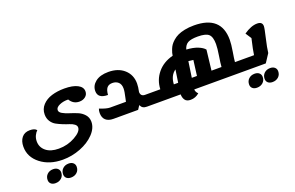

<svg xmlns="http://www.w3.org/2000/svg" viewBox="-149 -1425 4040 2630"><g transform="rotate(-20 1870.5 -109.5)"><path d="M486 314Q293 314 164.5 214Q36 114 36 -37Q36 -119 77 -170Q118 -221 195 -221Q267 -221 293 -186Q270 -166 251.5 -128Q233 -90 233 -43Q233 43 300 98Q367 153 485 153Q614 153 723 92Q832 31 832 -31Q832 -58 804.5 -79Q777 -100 736 -112.5Q695 -125 646.5 -144.5Q598 -164 557 -186.5Q516 -209 488.5 -252Q461 -295 461 -352Q461 -432 513.5 -488.5Q566 -545 649 -570.5Q732 -596 835 -596Q956 -596 1025.5 -560Q1095 -524 1095 -461Q1095 -414 1059 -385Q1023 -356 971 -356Q882 -356 834 -436Q762 -438 705.5 -412.5Q649 -387 649 -347Q649 -317 688 -294.5Q727 -272 783 -254.5Q839 -237 895 -214.5Q951 -192 990 -148Q1029 -104 1029 -42Q1029 50 950 133Q871 216 745.5 265Q620 314 486 314ZM507 582Q466 582 442 561Q418 540 418 505Q418 454 452 422Q486 390 539 390Q580 390 604.5 411.5Q629 433 629 468Q629 519 594.5 550.5Q560 582 507 582ZM281 582Q240 582 216 561Q192 540 192 505Q192 454 226 422Q260 390 313 390Q354 390 378.5 411.5Q403 433 403 468Q403 519 368.5 550.5Q334 582 281 582Z M1326 25Q1254 25 1215 -10.5Q1176 -46 1176 -114Q1176 -149 1187 -175Q1286 -136 1335 -136H1567Q1570 -153 1579.5 -194Q1589 -235 1594 -265.5Q1599 -296 1599 -320Q1599 -380 1565.5 -411Q1532 -442 1478 -442Q1425 -442 1399 -409.5Q1373 -377 1368 -308Q1222 -308 1222 -417Q1222 -496 1289.5 -549.5Q1357 -603 1478 -603Q1622 -603 1709 -524.5Q1796 -446 1796 -320Q1796 -271 1781 -200Q1783 -136 1846 -136H1956Q1988 -136 1975 -55Q1962 25 1930 25H1814Q1745 25 1727 -27H1720L1686 25Z M1931 25Q1899 25 1912 -56Q1925 -136 1957 -136H2068Q2073 -270 2156.5 -371.5Q2240 -473 2384 -510Q2387 -531 2391.5 -549.5Q2396 -568 2408.5 -599.5Q2421 -631 2438.5 -656Q2456 -681 2488 -709Q2520 -737 2561 -756.5Q2602 -776 2663 -788.5Q2724 -801 2798 -801Q3194 -801 3194 -449Q3194 -386 3176.5 -281.5Q3159 -177 3156 -136H3296Q3328 -136 3315 -55Q3302 25 3270 25H2504Q2506 65 2538 93Q2483 142 2411 142Q2354 142 2330 108Q2306 74 2306 25ZM2814 -136H2960Q2963 -187 2980 -292Q2997 -397 2997 -457Q2997 -563 2954 -601.5Q2911 -640 2795 -640Q2697 -640 2651.5 -615Q2606 -590 2588 -526Q2688 -520 2754 -493Q2820 -466 2848 -431ZM2527 -136H2602L2631 -359Q2611 -363 2561 -367ZM2265 -136H2328L2356 -321Q2272 -263 2265 -136Z M3271 25Q3239 25 3252 -56Q3265 -136 3297 -136H3434Q3443 -207 3481 -368L3425 -454Q3532 -529 3621 -529Q3697 -529 3697 -464Q3697 -434 3666 -302Q3635 -170 3627 -97L3547 25ZM3548 297Q3507 297 3483 276Q3459 255 3459 220Q3459 169 3493 137Q3527 105 3580 105Q3621 105 3645.5 126.5Q3670 148 3670 183Q3670 234 3635.5 265.5Q3601 297 3548 297ZM3322 297Q3281 297 3257 276Q3233 255 3233 220Q3233 169 3267 137Q3301 105 3354 105Q3395 105 3419.5 126.5Q3444 148 3444 183Q3444 234 3409.5 265.5Q3375 297 3322 297Z"/></g></svg>

Font: Lemonada
Style: Bold
Weight: 700
Designer: Mohamed Gaber (Arabic), Eduardo Tunni (Latin)
Foundry: Kief Type Foundry
Version: Version 4.004